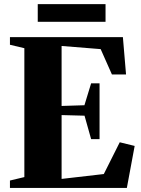

<svg xmlns="http://www.w3.org/2000/svg" viewBox="-20 -926 694 946"><path d="M100 -53.5V-688.5L29 -705.5V-743H585.5L601 -559H531.5L476 -684L283.5 -699.5V-404L396 -407.5L429 -515.5H470.5V-240.5H429L396.5 -356L283.5 -359V-44.5L491.5 -68.5L570 -225L643.5 -207L605 0H29V-36.5ZM500 -905.5V-818.5H166V-905.5Z"/></svg>

Font: Merriweather 96pt Black
Style: Regular
Weight: 900
Version: Version 2.100